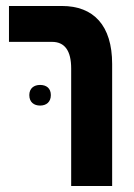

<svg xmlns="http://www.w3.org/2000/svg" viewBox="-20 -622 449 642"><path d="M218 0H355V-408C355 -537 293 -602 187 -602H10V-482H154C196 -482 218 -453 218 -393ZM78 -304C78 -280 94 -269 114 -269C135 -269 150 -281 150 -304C150 -327 135 -338 114 -338C94 -338 78 -327 78 -304Z"/></svg>

Font: Noto Sans Hebrew ExtraCondensed
Style: Bold
Weight: 700
Width: 2
Designer: Monotype Design Team
Foundry: Monotype Imaging Inc.
Version: Version 2.004